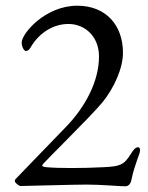

<svg xmlns="http://www.w3.org/2000/svg" viewBox="-20 -650 520 673"><path d="M419 3C426 3 437 0 441 -21C451 -71 471 -112 471 -122C471 -127 470 -134 464 -134C453 -134 444 -119 439 -111C414 -71 401 -67 344 -64C308 -62 268 -61 230 -61C193 -61 164 -62 142 -64C134 -65 128 -66 128 -71C128 -76 293 -236 338 -290C380 -341 411 -411 411 -465C411 -562 351 -630 251 -630C138 -630 56 -532 56 -501C56 -483 66 -471 71 -471C77 -471 84 -477 88 -485C116 -533 165 -566 220 -566C277 -566 327 -523 327 -452C327 -364 278 -274 211 -205L40 -28C34 -22 32 -21 32 -15C32 -9 47 2 52 2C72 2 234 -3 284 -3C334 -3 399 3 419 3Z"/></svg>

Font: EB Garamond
Style: Regular
Weight: 400
Designer: Georg Duffner and Octavio Pardo
Foundry: Georg Duffner
Version: Version 1.000;PS 001.000;hotconv 1.0.88;makeotf.lib2.5.64775